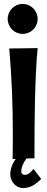

<svg xmlns="http://www.w3.org/2000/svg" viewBox="-20 -781 239 974"><path d="M150 76C138 90 125 106 106 106C96 106 88 100 88 89C88 66 100 43 114 23L155 22V-33C155 -141 156 -384 171 -537L27 -535C40 -380 45 -250 45 -103C45 -61 45 -19 44 26L60 25C38 56 32 84 32 102C32 139 59 173 98 173C132 173 158 157 189 127ZM171 -685C171 -727 137 -761 95 -761C53 -761 19 -727 19 -685C19 -643 53 -609 95 -609C137 -609 171 -643 171 -685Z"/></svg>

Font: Rum Raisin
Style: Regular
Weight: 400
Designer: Astigmatic (AOETI)
Foundry: Astigmatic (AOETI)
Version: Version 1.000